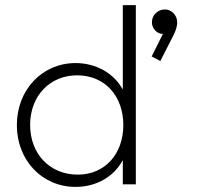

<svg xmlns="http://www.w3.org/2000/svg" viewBox="-20 -722 797 752"><path d="M276 10C358 10 426 -30 461 -95V0H512V-702H461V-371C426 -436 355 -475 276 -475C145 -475 46 -370 46 -232C46 -95 144 10 276 10ZM98 -233C98 -346 175 -427 282 -427C390 -427 463 -347 463 -232C463 -118 390 -38 285 -38C175 -38 98 -119 98 -233ZM574 -501 608 -483 660 -585C672 -609 674 -624 674 -635C674 -663 651 -685 626 -685C598 -685 575 -663 575 -635C575 -608 597 -589 618 -589Z"/></svg>

Font: MV Cash ExtraLight
Style: Regular
Weight: 200
Designer: Rodrigo Fuenzalida
Foundry: fragTYPE
Version: Version 1.100;Glyphs 3.1.2 (3151)